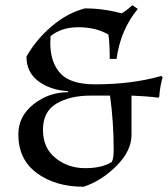

<svg xmlns="http://www.w3.org/2000/svg" viewBox="-20 -698 642 733"><path d="M394 -566Q346 -594 280 -594Q214 -594 173 -560Q172 -546 172 -534Q172 -460 210.5 -418Q249 -376 343 -376Q483 -376 596 -408L601 -403Q591 -371 588 -329L585 -325Q539 -331 482 -333V-183Q482 -122 424.5 -64.5Q367 -7 299 15Q192 15 121 -37Q50 -89 50 -185Q50 -254 108 -300Q166 -346 240 -346V-350Q172 -354 126.5 -388Q81 -422 81 -482Q117 -546 176.5 -597Q236 -648 304 -666Q375 -666 444 -647Q460 -655 485 -678L506 -664Q440 -584 425 -473H399Q399 -528 394 -566ZM414 -126Q414 -233 400 -333H326Q247 -333 195.5 -302.5Q144 -272 144 -202.5Q144 -133 192 -94.5Q240 -56 305 -56Q370 -56 407 -80Q414 -94 414 -126Z"/></svg>

Font: Almendra SC
Style: Regular
Weight: 400
Designer: Ana Sanfelippo
Foundry: Ana Sanfelippo
Version: Version 1.003